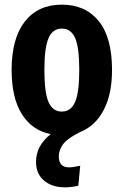

<svg xmlns="http://www.w3.org/2000/svg" viewBox="-20 -566 532 826"><path d="M233 107Q233 154 277 154Q294 154 325 147L317 233Q286 240 260 240Q204 240 169.5 211Q135 182 135 130Q135 61 198 11Q118 -5 74 -75Q30 -145 30 -265Q30 -401 87 -473.5Q144 -546 246 -546Q348 -546 405 -475Q462 -404 462 -265Q462 -161 426 -92.5Q390 -24 325 2Q272 28 252.5 53Q233 78 233 107ZM171 -265Q171 -167 189 -126.5Q207 -86 246 -86Q285 -86 303 -127Q321 -168 321 -265Q321 -363 303 -403Q285 -443 246 -443Q207 -443 189 -402.5Q171 -362 171 -265Z"/></svg>

Font: Fira Sans Extra Condensed SemiBold
Style: Regular
Weight: 600
Width: 1
Designer: Carrois Corporate & Edenspiekermann AG
Foundry: Carrois Corporate GbR & Edenspiekermann AG
Version: Version 4.203